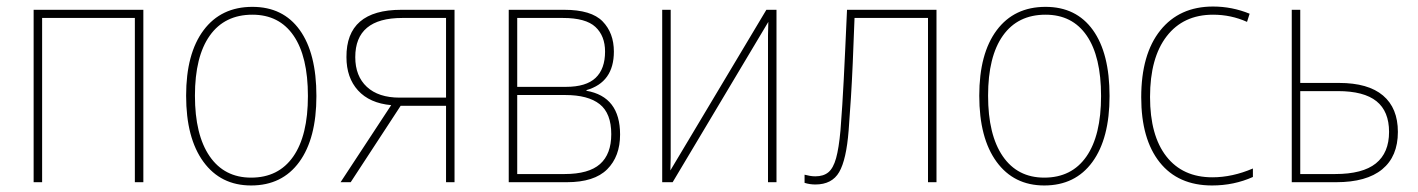

<svg xmlns="http://www.w3.org/2000/svg" viewBox="-20 -558 4343 588"><path d="M83 0V-528H419V0H393V-503H109V0Z M749 10Q656 10 603 -62.5Q550 -135 550 -265Q550 -394 603.5 -465.5Q657 -537 753 -537Q847 -537 898 -466Q949 -395 949 -264Q949 -134 896.5 -62Q844 10 749 10ZM749 -14Q833 -14 878 -78.5Q923 -143 923 -264Q923 -385 879 -449Q835 -513 753 -513Q668 -513 622.5 -449Q577 -385 577 -265Q577 -145 622 -79.5Q667 -14 749 -14Z M1023 0 1178 -236Q1112 -242 1076.5 -281Q1041 -320 1041 -383Q1040 -528 1209 -528H1372V0H1346V-234H1207L1054 0ZM1204 -259H1346V-503H1212Q1068 -503 1068 -383Q1068 -325 1103.5 -292Q1139 -259 1204 -259Z M1538 0V-528H1708Q1791 -528 1825.5 -492.5Q1860 -457 1860 -400Q1860 -306 1776 -282V-280Q1879 -262 1879 -146Q1879 -79 1839.5 -39.5Q1800 0 1716 0ZM1564 -292H1713Q1775 -292 1804 -319.5Q1833 -347 1833 -400Q1833 -448 1803.5 -475.5Q1774 -503 1704 -503H1564ZM1564 -25H1709Q1783 -25 1817.5 -55.5Q1852 -86 1852 -147Q1852 -211 1816.5 -239Q1781 -267 1711 -267H1564Z M2008 0V-528H2034V-117Q2034 -94 2034 -76Q2034 -58 2033 -36L2327 -528H2358V0H2332V-410Q2332 -433 2332 -450.5Q2332 -468 2333 -491L2040 0Z M2477 7Q2460 7 2444 2V-23Q2452 -21 2460 -19.5Q2468 -18 2477 -18Q2502 -18 2517 -30.5Q2532 -43 2540.5 -73.5Q2549 -104 2554 -159Q2557 -199 2559.5 -236.5Q2562 -274 2564 -315Q2566 -356 2568.5 -407.5Q2571 -459 2574 -528H2848V0H2822V-503H2597Q2594 -421 2591.5 -364Q2589 -307 2586 -259.5Q2583 -212 2579 -159Q2572 -69 2550 -31Q2528 7 2477 7Z M3178 10Q3085 10 3032 -62.5Q2979 -135 2979 -265Q2979 -394 3032.5 -465.5Q3086 -537 3182 -537Q3276 -537 3327 -466Q3378 -395 3378 -264Q3378 -134 3325.5 -62Q3273 10 3178 10ZM3178 -14Q3262 -14 3307 -78.5Q3352 -143 3352 -264Q3352 -385 3308 -449Q3264 -513 3182 -513Q3097 -513 3051.5 -449Q3006 -385 3006 -265Q3006 -145 3051 -79.5Q3096 -14 3178 -14Z M3692 10Q3588 10 3531.5 -61Q3475 -132 3475 -260Q3475 -392 3533.5 -465Q3592 -538 3695 -538Q3753 -538 3807 -516L3799 -491Q3750 -513 3695 -513Q3604 -513 3553 -447Q3502 -381 3502 -261Q3502 -143 3552 -79Q3602 -15 3693 -15Q3754 -15 3817 -42V-16Q3759 10 3692 10Z M3936 0V-528H3962V-304H4081Q4170 -304 4215.5 -265.5Q4261 -227 4261 -154Q4261 -79 4213 -39.5Q4165 0 4072 0ZM3962 -25H4069Q4153 -25 4193.5 -57.5Q4234 -90 4234 -154Q4234 -217 4195.5 -248Q4157 -279 4077 -279H3962Z"/></svg>

Font: Noto Sans SemiCondensed Thin
Style: Regular
Weight: 100
Width: 4
Designer: Monotype Design Team
Foundry: Monotype Imaging Inc.
Version: Version 2.013; ttfautohint (v1.8.4.7-5d5b)